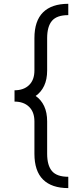

<svg xmlns="http://www.w3.org/2000/svg" viewBox="-20 -819 411 994"><path d="M224.1 -22.9Q224.1 37.6 249.3 66.9Q274.4 96.2 333.5 96.2V154.8Q247.6 154.8 202.9 110.6Q158.2 66.4 158.2 -22.9V-190.4Q158.2 -239.3 130.4 -266.1Q102.5 -293 55.2 -293V-351.6Q102.5 -351.6 130.4 -378.4Q158.2 -405.3 158.2 -454.1V-621.6Q158.2 -710.9 202.9 -755.1Q247.6 -799.3 333.5 -799.3V-740.7Q274.4 -740.7 249.3 -711.4Q224.1 -682.1 224.1 -621.6V-454.1Q224.1 -407.7 208.5 -374.8Q192.9 -341.8 164.6 -322.3Q192.9 -302.7 208.5 -269.8Q224.1 -236.8 224.1 -190.4Z"/></svg>

Font: Giphurs Light
Style: Regular
Weight: 300
Version: Version 0.920; ttfautohint (v1.8.4.7-5d5b)